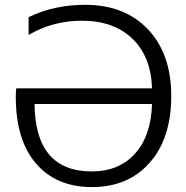

<svg xmlns="http://www.w3.org/2000/svg" viewBox="-20 -760 765 790"><path d="M97.7 -616.2V-689.5Q203.1 -740.2 330.1 -740.2Q493.2 -740.2 588.9 -639.2Q684.6 -538.1 684.6 -365.2Q684.6 -190.4 595.7 -90.3Q506.8 9.8 358.4 9.8Q211.9 9.8 128.4 -86.9Q44.9 -183.6 44.9 -362.3Q44.9 -377.9 46.9 -396.5H605.5Q601.6 -527.3 524.4 -601.1Q447.3 -674.8 317.4 -674.8Q197.3 -674.8 97.7 -616.2ZM605.5 -332H122.1Q125 -54.7 357.4 -54.7Q469.7 -54.7 535.6 -127.9Q601.6 -201.2 605.5 -332Z"/></svg>

Font: Gen Shin Gothic Normal
Style: Regular
Weight: 300
Designer: [Source Han Sans]
Ryoko NISHIZUKA  (kana & ideographs); Paul D. Hunt (Latin, Greek & Cyrillic); Wenlong ZHANG  (bopomofo
Version: Version 1.002.20150607